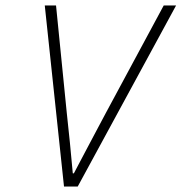

<svg xmlns="http://www.w3.org/2000/svg" viewBox="-20 -679 661 699"><path d="M213 0 143 -659H184L223 -269Q229 -215 234.5 -159.5Q240 -104 245 -48H249Q268 -84 288 -122Q308 -160 328 -197.5Q348 -235 366 -269L576 -659H621L263 0Z"/></svg>

Font: Source Code Pro ExtraLight Light
Style: Italic
Weight: 300
Italic angle: -11°
Monospace: yes
Version: Version 1.016;hotconv 1.0.116;makeotfexe 2.5.65601